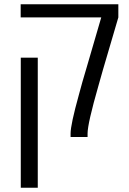

<svg xmlns="http://www.w3.org/2000/svg" viewBox="-20 -650 611 911"><path d="M159.2 240.7H78.6V-376.5H159.2ZM395.5 -16.6V0H314.9V-16.6Q314.9 -58.6 354.5 -201.2Q368.7 -255.4 390.6 -328.1L460.4 -567.4H78.1V-629.9H541.5V-567.4L468.3 -318.4Q455.6 -273.4 447.3 -244.1Q395.5 -63.5 395.5 -16.6Z"/></svg>

Font: OpenSansHebrew-Regular
Style: Regular
Weight: 400
Foundry: Ascender Corporation, Yanek Iontef
Version: Version 2.001;PS 002.001;hotconv 1.0.70;makeotf.lib2.5.58329